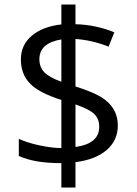

<svg xmlns="http://www.w3.org/2000/svg" viewBox="-20 -779 612 857"><path d="M422.9 -212.9Q422.9 -248 401.4 -269.5Q379.9 -291 316.9 -313V-123Q422.9 -137.7 422.9 -212.9ZM155.8 -514.6Q155.8 -479.5 177.7 -456.5Q199.7 -433.6 253.9 -414.1V-603Q155.8 -586.9 155.8 -514.6ZM253.9 -50.8Q132.8 -50.8 64 -83V-159.2Q102.5 -141.6 157.2 -129.9Q211.9 -118.2 253.9 -118.2V-333Q154.3 -364.3 113.8 -406.2Q73.2 -448.2 73.2 -513.7Q73.2 -579.1 122.6 -620.1Q172.4 -661.1 253.9 -669.9V-758.8H316.9V-670.9Q406.2 -668.9 490.2 -634.8L464.8 -570.8Q390.6 -600.1 316.9 -605V-393.1Q392.6 -369.1 430.7 -346.2Q505.9 -300.3 505.9 -219.2Q505.9 -152.3 456.1 -109.4Q406.2 -66.4 316.9 -55.2V58.1H253.9Z"/></svg>

Font: OpenSansHebrew-Regular
Style: Regular
Weight: 400
Foundry: Ascender Corporation, Yanek Iontef
Version: Version 2.001;PS 002.001;hotconv 1.0.70;makeotf.lib2.5.58329